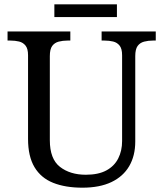

<svg xmlns="http://www.w3.org/2000/svg" viewBox="-20 -860 757 890"><path d="M362 10Q283 10 226.5 -12.5Q170 -35 140 -85Q110 -135 110 -216V-604Q110 -634 98.5 -648.5Q87 -663 68.5 -667.5Q50 -672 28 -672H15V-714H306V-672H293Q271 -672 252 -667Q233 -662 222 -647Q211 -632 211 -600V-210Q211 -123 258 -86.5Q305 -50 378 -50Q436 -50 473 -70Q510 -90 528 -125.5Q546 -161 546 -206V-604Q546 -634 534.5 -648.5Q523 -663 504.5 -667.5Q486 -672 464 -672H451V-714H702V-672H689Q667 -672 648 -667Q629 -662 618 -647Q607 -632 607 -600V-204Q607 -138 579 -90Q551 -42 496.5 -16Q442 10 362 10ZM232 -781V-840H522V-781Z"/></svg>

Font: Noto Serif Ethiopic
Style: Regular
Weight: 400
Designer: Monotype Design Team
Foundry: Monotype Imaging Inc.
Version: Version 2.102